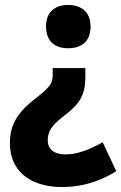

<svg xmlns="http://www.w3.org/2000/svg" viewBox="-20 -575 491 776"><path d="M346 -468C346 -528 307 -555 255 -555C204 -555 166 -528 166 -468C166 -406 204 -380 255 -380C308 -380 346 -406 346 -468ZM325 -261V-300H193V-274C193 -238 182 -223 127 -180C55 -124 20 -77 20 5C20 111 96 181 232 181C314 181 385 157 450 117L395 0C340 31 291 49 245 49C199 49 173 29 173 -8C173 -45 189 -69 244 -111C305 -157 325 -197 325 -261Z"/></svg>

Font: Noto Sans Arabic UI SmCn XBd
Style: Regular
Weight: 800
Width: 4
Designer: Monotype Design Team, Nadine Chahine and Nizar Qandah
Foundry: Monotype Imaging Inc.
Version: Version 2.010